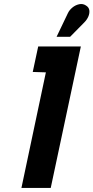

<svg xmlns="http://www.w3.org/2000/svg" viewBox="-20 -930 462 950"><path d="M397 -819Q410 -832 417 -848Q424 -864 422 -879Q420 -894 405 -903Q390 -913 371.5 -909Q353 -905 338 -892.5Q323 -880 316 -865L260 -748H327ZM142 -574 207 -572 86 0H231L380 -700H169Z"/></svg>

Font: Advent Pro ExtraBold
Style: Italic
Weight: 800
Italic angle: -12°
Version: Version 3.000